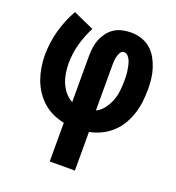

<svg xmlns="http://www.w3.org/2000/svg" viewBox="-133 -636 866 947"><g transform="rotate(20 300.0 -162.5)"><path d="M234 205V2Q203 -4 174 -17.5Q145 -31 121.5 -52Q98 -73 80.5 -100Q63 -127 52.5 -156.5Q42 -186 37 -217.5Q32 -249 32 -280Q32 -346 49.5 -409.5Q67 -473 99 -530L208 -481Q184 -435 170 -384.5Q156 -334 156 -281Q156 -256 160 -231Q164 -206 173.5 -183Q183 -160 199 -140Q215 -120 238 -108V-350Q238 -372 241 -394.5Q244 -417 252.5 -438Q261 -459 275 -477.5Q289 -496 308 -508Q327 -520 349.5 -525Q372 -530 395 -530Q422 -530 449 -521.5Q476 -513 497 -495Q518 -477 531.5 -453Q545 -429 553.5 -402.5Q562 -376 565 -349Q568 -322 568 -294Q568 -261 564 -228.5Q560 -196 550 -165Q540 -134 523 -105.5Q506 -77 482 -55Q458 -33 428 -18.5Q398 -4 366 2V205ZM362 -109Q386 -121 402.5 -143Q419 -165 428.5 -190Q438 -215 441 -242Q444 -269 444 -296Q444 -309 443.5 -321.5Q443 -334 441 -346.5Q439 -359 436.5 -371Q434 -383 429.5 -395Q425 -407 416 -417Q407 -427 395 -427Q383 -427 376.5 -416.5Q370 -406 367 -395Q364 -384 363 -372.5Q362 -361 362 -350Z"/></g></svg>

Font: Iosevka Slab XBdEx
Style: Regular
Weight: 800
Width: 7
Monospace: yes
Designer: Belleve Invis
Foundry: Belleve Invis
Version: Version 11.1.0; ttfautohint (v1.8.3)